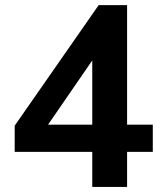

<svg xmlns="http://www.w3.org/2000/svg" viewBox="-20 -739 646 759"><path d="M344.7 0V-138.7H38.1V-242.2L370.1 -718.8H482.4V-246.1H584V-138.7H482.4V0ZM169.9 -246.1H344.7V-500Z"/></svg>

Font: Min Sans Bold
Style: Regular
Weight: 700
Designer: Jinseong-Kim, NotoSansCJK, Nunito
Foundry: Jinseong-Kim
Version: Version 1.400;Glyphs 3.1.2 (3151)